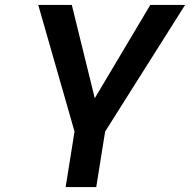

<svg xmlns="http://www.w3.org/2000/svg" viewBox="-20 -758 770 778"><path d="M282 -225 135 -738H271L364 -360L589 -738H730L406 -225L370 0H246Z"/></svg>

Font: Exo SemiBold
Style: Italic
Weight: 600
Italic angle: -9°
Designer: Natanael Gama
Foundry: Natanael Gama
Version: Version 1.500; ttfautohint (v1.6)